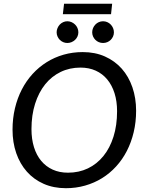

<svg xmlns="http://www.w3.org/2000/svg" viewBox="-20 -1006 787 1034"><path d="M47.5 0ZM713 -409.5Q713 -349 700 -294.2Q687 -239.5 663.2 -193.2Q639.5 -147 605.5 -109.8Q571.5 -72.5 529.5 -46.5Q487.5 -20.5 438.2 -6.5Q389 7.5 335 7.5Q268.5 7.5 215.2 -16Q162 -39.5 124.8 -81.5Q87.5 -123.5 67.5 -181.2Q47.5 -239 47.5 -307.5Q47.5 -368 60.5 -422.8Q73.5 -477.5 97.5 -524Q121.5 -570.5 155.5 -607.8Q189.5 -645 231.5 -671.2Q273.5 -697.5 322.5 -711.5Q371.5 -725.5 425.5 -725.5Q492 -725.5 545.2 -701.8Q598.5 -678 635.8 -636Q673 -594 693 -536Q713 -478 713 -409.5ZM610.5 -407Q610.5 -460.5 596.8 -504Q583 -547.5 557.5 -578.2Q532 -609 495.5 -625.5Q459 -642 413.5 -642Q355 -642 306.5 -618.5Q258 -595 223.2 -551.8Q188.5 -508.5 169 -447.2Q149.5 -386 149.5 -310.5Q149.5 -257 163 -213.5Q176.5 -170 202 -139.5Q227.5 -109 263.8 -92.5Q300 -76 346 -76Q405 -76 453.5 -99.2Q502 -122.5 537 -165.8Q572 -209 591.2 -270Q610.5 -331 610.5 -407ZM325 -986H584L578 -929.5H318.5ZM402 -832Q402 -820 397.2 -809.5Q392.5 -799 384.2 -791.2Q376 -783.5 365.2 -779Q354.5 -774.5 342.5 -774.5Q331 -774.5 320.5 -779Q310 -783.5 302.2 -791.2Q294.5 -799 289.8 -809.5Q285 -820 285 -832Q285 -844 289.8 -855Q294.5 -866 302.2 -874Q310 -882 320.5 -886.8Q331 -891.5 342.5 -891.5Q354.5 -891.5 365.2 -886.8Q376 -882 384.2 -874Q392.5 -866 397.2 -855Q402 -844 402 -832ZM593.5 -832Q593.5 -820 588.8 -809.5Q584 -799 576.2 -791.2Q568.5 -783.5 557.8 -779Q547 -774.5 535 -774.5Q523 -774.5 512.2 -779Q501.5 -783.5 493.8 -791.2Q486 -799 481.2 -809.5Q476.5 -820 476.5 -832Q476.5 -844 481.2 -855Q486 -866 493.8 -874Q501.5 -882 512.2 -886.8Q523 -891.5 535 -891.5Q547 -891.5 557.8 -886.8Q568.5 -882 576.2 -874Q584 -866 588.8 -855Q593.5 -844 593.5 -832Z"/></svg>

Font: Lato Medium
Style: Italic
Weight: 500
Italic angle: -7°
Designer: Lukasz Dziedzic
Foundry: tyPoland Lukasz Dziedzic
Version: Version 2.006; 2014-01-15